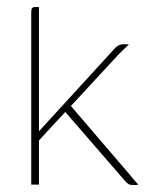

<svg xmlns="http://www.w3.org/2000/svg" viewBox="-20 -526 414 547"><path d="M69 0V-492Q69 -500 71.5 -503Q74 -506 81 -506H91V-152L306 -387Q311 -393 316.5 -396Q322 -399 329 -400Q334 -400 338.5 -400Q343 -400 347 -399Q345 -397 339.5 -392Q334 -387 328 -381Q322 -375 316 -369L182 -224L350 -28Q356 -20 362 -13.5Q368 -7 374 0Q370 1 366 1Q362 1 357 1Q350 1 345.5 -2Q341 -5 334 -13L166 -207L91 -126V0Z"/></svg>

Font: Genos Thin Thin
Style: Regular
Weight: 250
Version: Version 1.010